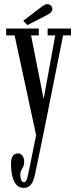

<svg xmlns="http://www.w3.org/2000/svg" viewBox="-20 -662 365 933"><path d="M94 251Q73 251 59.5 235.5Q46 220 39.8 193.2Q33.5 166.5 33.5 133Q33.5 109 42 96.2Q50.5 83.5 66 83.5Q81 83.5 89.2 94.8Q97.5 106 97.5 124.5Q97.5 139 92.8 148.2Q88 157.5 83.2 166Q78.5 174.5 78.5 187Q78.5 200.5 82.8 212Q87 223.5 96.5 223.5Q102.5 223.5 106.2 217.8Q110 212 113.2 200.5Q116.5 189 119.5 172.5L155.5 -5L51 -490H10V-523.5H168.5V-490H131L192 -181L248.5 -490H211.5V-523.5H325V-490H286.5L188 3.5L151 181Q146.5 204 139.5 219.8Q132.5 235.5 121.5 243.2Q110.5 251 94 251ZM113 -540 93 -561 181.5 -628.5Q189 -634.5 196.5 -638.2Q204 -642 211 -642Q217.5 -642 223 -638.5Q228.5 -635 231.5 -629.5Q234.5 -624.5 234.5 -619Q234.5 -609.5 226.2 -601.2Q218 -593 205.5 -587.5Z"/></svg>

Font: Imbue Thin
Style: Regular
Weight: 400
Version: Version 1.102